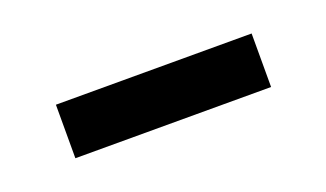

<svg xmlns="http://www.w3.org/2000/svg" viewBox="-27 -398 401 236"><g transform="rotate(-20 173.5 -280.0)"><path d="M46 -315H302V-245H46Z"/></g></svg>

Font: Source Han Sans K Regular
Style: Regular
Weight: 400
Designer: Ryoko NISHIZUKA  (kana & ideographs); Paul D. Hunt (Latin, Greek & Cyrillic); Wenlong ZHANG  (bopomofo); Sandoll Communi
Foundry: Adobe Systems Incorporated
Version: Version 1.00 July 18, 2014, initial release